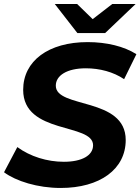

<svg xmlns="http://www.w3.org/2000/svg" viewBox="-28 -921 697 953"><path d="M494 -757 645 -901H529L432 -826L355 -901H244L356 -757ZM249 -496C249 -546 304 -582 398 -582C467 -582 535 -564 588 -528L649 -652C588 -691 501 -712 407 -712C213 -712 87 -619 87 -475C87 -252 434 -312 434 -200C434 -149 378 -118 289 -118C206 -118 122 -144 58 -191L-8 -66C51 -22 159 12 273 12C468 12 596 -81 596 -226C596 -441 248 -381 249 -496Z"/></svg>

Font: AWKNG-Font
Style: Bold Italic
Weight: 700
Italic angle: -11.3°
Designer: Awakening Church
Foundry: Awakening Church
Version: Version 1.700;PS 001.700;hotconv 1.0.88;makeotf.lib2.5.64775